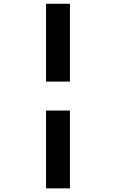

<svg xmlns="http://www.w3.org/2000/svg" viewBox="-20 -865 626 1036"><path d="M228.5 -424.8V-844.7H357.4V-424.8ZM228.5 151.4V-268.6H357.4V151.4Z"/></svg>

Font: Cascadia Mono
Style: Regular
Weight: 400
Monospace: yes
Designer: Aaron Bell
Foundry: Saja Typeworks
Version: Version 2404.023